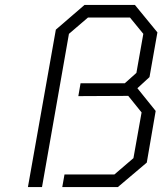

<svg xmlns="http://www.w3.org/2000/svg" viewBox="-20 -757 666 777"><path d="M93 0 206 -637 322 -737H526L617 -626L585 -445L536 -400L610 -308L574 -99L457 0H232L241 -51H443L520 -117L553 -302L499 -369L297 -368L306 -420H485L532 -462L560 -620L506 -686H336L259 -620L150 0Z"/></svg>

Font: Tomorrow Light
Style: Italic
Weight: 300
Italic angle: -10°
Designer: Tony de Marco, Monica Rizzolli
Foundry: Just in Type
Version: Version 2.002